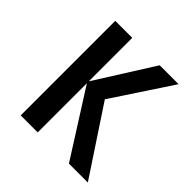

<svg xmlns="http://www.w3.org/2000/svg" viewBox="-141 -609 718 718"><g transform="rotate(45 217.5 -250.0)"><path d="M160 -260V0H70V-500H160V-270L305 -500H405L250 -265L425 0H325Z"/></g></svg>

Font: Cuprum
Style: Regular
Weight: 400
Designer: Jovanny Lemonad
Foundry: Jovanny Lemonad
Version: Version 1.002